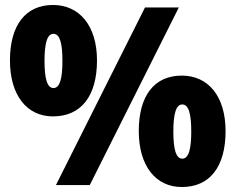

<svg xmlns="http://www.w3.org/2000/svg" viewBox="-20 -744 948 772"><path d="M193 -724C83 -724 20 -643 20 -501C20 -361 88 -276 193 -276C307 -276 370 -359 370 -501C370 -640 300 -724 193 -724ZM699 -714H563L205 0H341ZM195 -608C221 -608 231 -569 231 -499C231 -429 221 -390 195 -390C169 -390 159 -430 159 -499C159 -568 169 -608 195 -608ZM711 -440C600 -440 538 -359 538 -217C538 -77 606 8 711 8C825 8 887 -75 887 -217C887 -356 818 -440 711 -440ZM713 -324C740 -324 749 -282 749 -215C749 -149 740 -106 713 -106C687 -106 677 -146 677 -215C677 -284 687 -324 713 -324Z"/></svg>

Font: Noto Sans Khmer SemiCondensed Black
Style: Regular
Weight: 900
Width: 4
Designer: Danh Hong and the Monotype Design Team
Foundry: Monotype Imaging Inc.
Version: Version 2.004